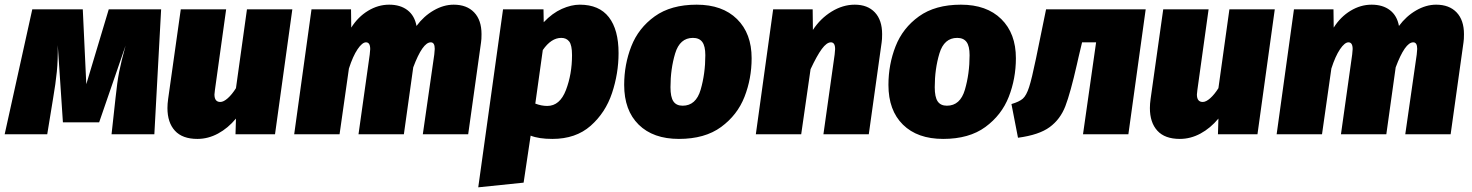

<svg xmlns="http://www.w3.org/2000/svg" viewBox="-47 -574 6294 821"><path d="M613 0H430L447 -155Q454 -223 462.5 -266.5Q471 -310 490 -379L377 -51H222L200 -381Q201 -318 196 -267.5Q191 -217 180 -153L155 0H-27L91 -534H307L322 -214L418 -534H642Z M669 -112Q669 -130 672 -151L726 -534H920L872 -189Q870 -175 870 -170Q870 -138 895 -138Q909 -138 927 -154Q945 -170 962 -197L1009 -534H1203L1129 0H960L962 -67Q928 -26 885.5 -3Q843 20 797 20Q733 20 701 -15Q669 -50 669 -112Z M2012 -428Q2012 -405 2010 -393L1955 0H1761L1810 -341L1812 -365Q1812 -393 1795 -393Q1760 -393 1720 -286L1680 0H1486L1534 -341Q1536 -359 1536 -364Q1536 -393 1518 -393Q1502 -393 1482 -363.5Q1462 -334 1445 -281L1405 0H1211L1285 -534H1454L1455 -456Q1484 -502 1527 -528Q1570 -554 1617 -554Q1665 -554 1695.5 -530.5Q1726 -507 1734 -463Q1765 -505 1807.5 -529.5Q1850 -554 1893 -554Q1949 -554 1980.5 -521Q2012 -488 2012 -428Z M2104 -534H2277L2278 -479Q2315 -518 2355.5 -536Q2396 -554 2432 -554Q2515 -554 2556.5 -500.5Q2598 -447 2598 -347Q2598 -260 2570 -176Q2542 -92 2478.5 -36Q2415 20 2315 20Q2257 20 2222 6L2192 207L1998 227ZM2399 -338Q2399 -381 2387 -396.5Q2375 -412 2353 -412Q2310 -412 2274 -360L2242 -131Q2268 -121 2293 -121Q2347 -121 2373 -189Q2399 -257 2399 -338Z M2622 -211Q2622 -298 2652.5 -376Q2683 -454 2752.5 -504Q2822 -554 2932 -554Q3042 -554 3104.5 -492.5Q3167 -431 3167 -325Q3167 -238 3136.5 -160Q3106 -82 3036.5 -31Q2967 20 2856 20Q2746 20 2684 -41Q2622 -102 2622 -211ZM2969 -338Q2969 -377 2956 -394.5Q2943 -412 2916 -412Q2860 -412 2840 -345.5Q2820 -279 2820 -201Q2820 -159 2832.5 -140.5Q2845 -122 2872 -122Q2929 -122 2949 -190.5Q2969 -259 2969 -338Z M3725 -428Q3725 -405 3723 -393L3668 0H3474L3522 -341Q3524 -359 3524 -364Q3524 -393 3506 -393Q3488 -393 3467 -364.5Q3446 -336 3419 -278L3379 0H3185L3259 -534H3428L3429 -446Q3461 -495 3509 -524.5Q3557 -554 3608 -554Q3663 -554 3694 -521Q3725 -488 3725 -428Z M3752 -211Q3752 -298 3782.5 -376Q3813 -454 3882.5 -504Q3952 -554 4062 -554Q4172 -554 4234.5 -492.5Q4297 -431 4297 -325Q4297 -238 4266.5 -160Q4236 -82 4166.5 -31Q4097 20 3986 20Q3876 20 3814 -41Q3752 -102 3752 -211ZM4099 -338Q4099 -377 4086 -394.5Q4073 -412 4046 -412Q3990 -412 3970 -345.5Q3950 -279 3950 -201Q3950 -159 3962.5 -140.5Q3975 -122 4002 -122Q4059 -122 4079 -190.5Q4099 -259 4099 -338Z M4778 0H4584L4640 -393H4580L4565 -330L4558 -299Q4530 -176 4508.5 -120Q4487 -64 4441.5 -30.5Q4396 3 4306 15L4278 -129Q4312 -139 4327 -152.5Q4342 -166 4353.5 -201.5Q4365 -237 4383 -324L4426 -534H4852Z M4870 -112Q4870 -130 4873 -151L4927 -534H5121L5073 -189Q5071 -175 5071 -170Q5071 -138 5096 -138Q5110 -138 5128 -154Q5146 -170 5163 -197L5210 -534H5404L5330 0H5161L5163 -67Q5129 -26 5086.5 -3Q5044 20 4998 20Q4934 20 4902 -15Q4870 -50 4870 -112Z M6213 -428Q6213 -405 6211 -393L6156 0H5962L6011 -341L6013 -365Q6013 -393 5996 -393Q5961 -393 5921 -286L5881 0H5687L5735 -341Q5737 -359 5737 -364Q5737 -393 5719 -393Q5703 -393 5683 -363.5Q5663 -334 5646 -281L5606 0H5412L5486 -534H5655L5656 -456Q5685 -502 5728 -528Q5771 -554 5818 -554Q5866 -554 5896.5 -530.5Q5927 -507 5935 -463Q5966 -505 6008.5 -529.5Q6051 -554 6094 -554Q6150 -554 6181.5 -521Q6213 -488 6213 -428Z"/></svg>

Font: FiraGO Heavy
Style: Italic
Weight: 900
Italic angle: -8°
Designer: bBox Type GmbH
Foundry: bBox Type GmbH
Version: Version 1.001